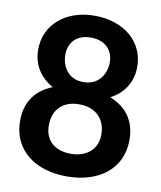

<svg xmlns="http://www.w3.org/2000/svg" viewBox="-86 -830 769 918"><g transform="rotate(10 298.0 -371.0)"><path d="M300 19C457 19 566 -65 566 -204C566 -289 528 -355 440 -390C505 -423 542 -483 542 -555C542 -678 441 -761 300 -761C161 -761 61 -678 61 -555C61 -483 97 -425 161 -390C73 -355 35 -289 35 -204C35 -65 144 19 300 19ZM300 -439C223 -439 193 -501 193 -553C193 -610 228 -655 300 -655C372 -655 409 -610 409 -553C409 -501 378 -439 300 -439ZM300 -91C220 -91 174 -137 174 -206C174 -286 223 -331 300 -331C377 -331 429 -286 429 -206C429 -137 380 -91 300 -91Z"/></g></svg>

Font: Spoqa Han Sans Neo Bold
Style: Bold
Weight: 700
Designer: [Spoqa Han Sans Neo] Dong-huui Kim  Younghwa Kang  Yujin Lee  [Noto Sans] Ryoko NISHIZUKA  (kana & ideographs); Paul D. 
Foundry: Spoqa (http://www.spoqa-han-sans.com)
Version: Version 1.100;hotconv 1.0.109;makeotfexe 2.5.65596